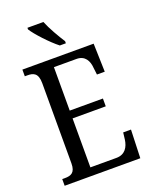

<svg xmlns="http://www.w3.org/2000/svg" viewBox="-169 -1020 873 1109"><g transform="rotate(-20 268.0 -465.5)"><path d="M282 -771H319V-784C294 -822 257 -886 239 -931H141V-921C162 -886 235 -807 282 -771ZM31 0H496L502 -174H454L449 -132C443 -88 421 -49 367 -49H207V-350H411V-398H207V-665H346C398 -665 418 -626 421 -582L426 -540H474L469 -714H31V-673H47C83 -673 112 -664 112 -601V-108C112 -51 85 -41 47 -41H31Z"/></g></svg>

Font: Noto Serif Khmer Condensed
Style: Regular
Weight: 400
Width: 3
Designer: Danh Hong and the Monotype Design Team
Foundry: Monotype Imaging Inc.
Version: Version 2.004